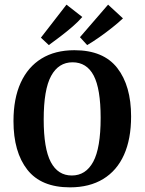

<svg xmlns="http://www.w3.org/2000/svg" viewBox="-20 -797 622 826"><path d="M281 9Q157 9 97.5 -67Q38 -143 38 -276Q38 -373 69 -441Q100 -509 158.5 -545Q217 -581 300 -581Q425 -581 484.5 -504.5Q544 -428 544 -296Q544 -199 513.5 -131Q483 -63 424 -27Q365 9 281 9ZM292 -529Q232 -529 200 -470.5Q168 -412 168 -283Q168 -158 198.5 -100Q229 -42 289 -42Q349 -42 381 -101Q413 -160 413 -290Q413 -415 383 -472Q353 -529 292 -529ZM156 -635 266 -777 334 -724Q316 -703 291 -681.5Q266 -660 239 -639.5Q212 -619 190 -603ZM324 -637 445 -777 509 -718Q490 -700 463 -678.5Q436 -657 407.5 -637Q379 -617 355 -603Z"/></svg>

Font: Yrsa SemiBold
Style: Regular
Weight: 600
Version: Version 2.004